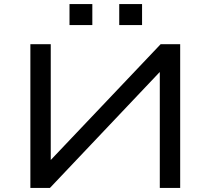

<svg xmlns="http://www.w3.org/2000/svg" viewBox="-20 -922 1033 942"><path d="M129 0V-705H229V-136H228L768 -705H864V0H764V-570H765L225 0ZM565 -799V-902H677V-799ZM321 -799V-902H433V-799Z"/></svg>

Font: Nunito Sans 7pt Expanded
Style: Regular
Weight: 400
Width: 7
Designer: Vernon Adams
Foundry: Vernon Adams
Version: Version 3.101;gftools[0.9.27]